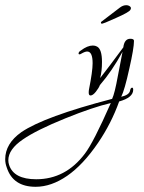

<svg xmlns="http://www.w3.org/2000/svg" viewBox="-290 -365 552 738"><path d="M-153 353Q-240 353 -264 279Q-270 263 -270 247Q-270 187 -208 143Q-120 83 141 15Q151 -6 163 -73L181 -166Q140 -91 94 -38Q90 -27 78.5 -12.5Q67 2 58 2Q51 2 51 -9Q51 -16 52 -21Q66 -91 66 -122Q66 -167 45 -167Q37 -167 23 -159Q18 -156 16 -156Q12 -156 12 -159Q12 -166 21 -171Q46 -190 67 -190Q76 -190 83 -186Q102 -176 102 -127Q102 -92 95 -65Q111 -85 133 -114.5Q155 -144 184 -183Q188 -216 211 -216Q225 -216 225 -208Q225 -180 207 -101Q189 -19 176 7Q207 0 210 -17Q212 -28 218 -28Q222 -28 222 -20Q222 10 168 25Q138 109 87 184Q29 269 -32 311Q-93 353 -153 353ZM-151 324Q-38 324 36 226Q69 183 136 31Q67 47 -39 90Q-150 135 -202 171Q-258 209 -258 251Q-258 260 -255 269Q-237 324 -151 324ZM100 -274Q98 -276 98 -278V-280L99 -281L171 -336Q183 -345 195 -345Q204 -345 210 -340Q216 -335 211 -327Q206 -318 156 -296Q104 -272 100 -274Z"/></svg>

Font: Lovers Quarrel
Style: Regular
Weight: 400
Designer: Robert E. Leuschke
Foundry: Robert E. Leuschke
Version: Version 1.010; ttfautohint (v1.8.3)